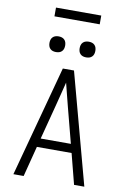

<svg xmlns="http://www.w3.org/2000/svg" viewBox="-116 -1186 832 1253"><g transform="rotate(10 300.0 -559.5)"><path d="M65 0 263 -735H337L535 0H467L415 -202H185L133 0ZM400 -260 340 -490Q330 -529 320 -568.5Q310 -608 300 -648Q290 -608 280 -568.5Q270 -529 260 -490L200 -260ZM400 -833Q389 -833 379 -836Q369 -839 361.5 -846.5Q354 -854 351 -864Q348 -874 348 -885Q348 -896 351 -906Q354 -916 361.5 -923.5Q369 -931 379 -934Q389 -937 400 -937Q411 -937 421 -934Q431 -931 438.5 -923.5Q446 -916 449 -906Q452 -896 452 -885Q452 -874 449 -864Q446 -854 438.5 -846.5Q431 -839 421 -836Q411 -833 400 -833ZM200 -833Q189 -833 179 -836Q169 -839 161.5 -846.5Q154 -854 151 -864Q148 -874 148 -885Q148 -896 151 -906Q154 -916 161.5 -923.5Q169 -931 179 -934Q189 -937 200 -937Q211 -937 221 -934Q231 -931 238.5 -923.5Q246 -916 249 -906Q252 -896 252 -885Q252 -874 249 -864Q246 -854 238.5 -846.5Q231 -839 221 -836Q211 -833 200 -833ZM150 -1061V-1119H450V-1061Z"/></g></svg>

Font: Iosevka Custom Light Extended
Style: Regular
Weight: 300
Width: 7
Monospace: yes
Designer: Belleve Invis
Foundry: Belleve Invis
Version: Version 11.2.4; ttfautohint (v1.8.4)